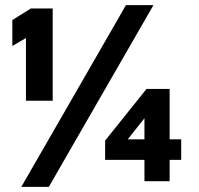

<svg xmlns="http://www.w3.org/2000/svg" viewBox="-20 -705 775 747"><path d="M81 -313V-598L96 -566L28 -526V-627L100 -672H185V-313ZM63 22 470 -685H577L170 22ZM542 0V-83H389V-158L550 -359H640V-163H685V-83H640V0ZM477 -163H542V-275L569 -279Z"/></svg>

Font: Maven Pro
Style: Bold
Weight: 700
Designer: Joe Prince
Foundry: Joe Prince
Version: Version 2.103